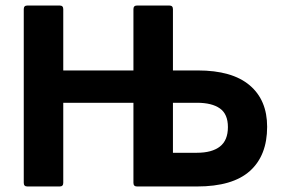

<svg xmlns="http://www.w3.org/2000/svg" viewBox="-20 -675 1020 695"><path d="M79 0Q66 0 66 -13V-642Q66 -655 79 -655H196Q209 -655 209 -642V-420H463V-642Q463 -655 476 -655H593Q606 -655 606 -642V-420H696Q820 -420 883.5 -366.5Q947 -313 947 -216Q947 -112 884.5 -56Q822 0 693 0H476Q463 0 463 -13V-303H209V-13Q209 0 196 0ZM606 -122H693Q747 -122 776 -144.5Q805 -167 805 -215Q805 -262 776 -282.5Q747 -303 693 -303H606Z"/></svg>

Font: Sofia Sans ExtraBold
Style: Regular
Weight: 800
Designer: Botio Nikoltchev, Ani Petrova
Foundry: lettersoup
Version: Version 4.101; ttfautohint (v1.8.4.7-5d5b)